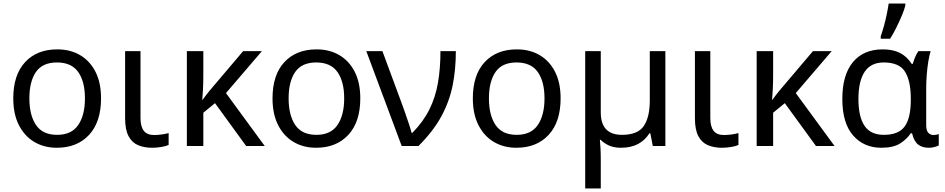

<svg xmlns="http://www.w3.org/2000/svg" viewBox="-20 -825 5340 1085"><path d="M551 -269Q551 -136 483.5 -63Q416 10 301 10Q230 10 174.5 -22.5Q119 -55 87 -117.5Q55 -180 55 -269Q55 -402 122 -474Q189 -546 304 -546Q377 -546 432.5 -513.5Q488 -481 519.5 -419.5Q551 -358 551 -269ZM146 -269Q146 -174 183.5 -118.5Q221 -63 303 -63Q384 -63 422 -118.5Q460 -174 460 -269Q460 -364 422 -418Q384 -472 302 -472Q220 -472 183 -418Q146 -364 146 -269Z M774 -536V-158Q774 -110 792.5 -86Q811 -62 851 -62Q873 -62 896.5 -65.5Q920 -69 933 -73V-6Q919 1 892 5.5Q865 10 839 10Q795 10 760.5 -4.5Q726 -19 706.5 -55.5Q687 -92 687 -157V-536Z M1460 -536 1257 -299 1476 0H1371L1195 -242L1129 -188V0H1036V-536H1129V-397Q1129 -357 1127 -319Q1125 -281 1123 -261H1125Q1134 -274 1144.5 -287.5Q1155 -301 1164 -312L1354 -536Z M2016 -269Q2016 -136 1948.5 -63Q1881 10 1766 10Q1695 10 1639.5 -22.5Q1584 -55 1552 -117.5Q1520 -180 1520 -269Q1520 -402 1587 -474Q1654 -546 1769 -546Q1842 -546 1897.5 -513.5Q1953 -481 1984.5 -419.5Q2016 -358 2016 -269ZM1611 -269Q1611 -174 1648.5 -118.5Q1686 -63 1768 -63Q1849 -63 1887 -118.5Q1925 -174 1925 -269Q1925 -364 1887 -418Q1849 -472 1767 -472Q1685 -472 1648 -418Q1611 -364 1611 -269Z M2050 -536H2141L2248 -247Q2257 -223 2268.5 -190Q2280 -157 2290.5 -125.5Q2301 -94 2306 -74H2310Q2372 -137 2406.5 -206.5Q2441 -276 2455 -357.5Q2469 -439 2469 -536H2556Q2556 -431 2537.5 -340.5Q2519 -250 2473.5 -166.5Q2428 -83 2345 0H2250Z M3148 -269Q3148 -136 3080.5 -63Q3013 10 2898 10Q2827 10 2771.5 -22.5Q2716 -55 2684 -117.5Q2652 -180 2652 -269Q2652 -402 2719 -474Q2786 -546 2901 -546Q2974 -546 3029.5 -513.5Q3085 -481 3116.5 -419.5Q3148 -358 3148 -269ZM2743 -269Q2743 -174 2780.5 -118.5Q2818 -63 2900 -63Q2981 -63 3019 -118.5Q3057 -174 3057 -269Q3057 -364 3019 -418Q2981 -472 2899 -472Q2817 -472 2780 -418Q2743 -364 2743 -269Z M3740 -536V0H3669L3655 -72H3650Q3625 -32 3585 -11Q3545 10 3489 10Q3450 10 3422 -2.5Q3394 -15 3374 -35H3370Q3372 -17 3373.5 13Q3375 43 3375 84V240H3287V-536H3375V-190Q3375 -63 3495 -63Q3584 -63 3618 -113Q3652 -163 3652 -257V-536Z M3994 -536V-158Q3994 -110 4012.5 -86Q4031 -62 4071 -62Q4093 -62 4116.5 -65.5Q4140 -69 4153 -73V-6Q4139 1 4112 5.5Q4085 10 4059 10Q4015 10 3980.5 -4.5Q3946 -19 3926.5 -55.5Q3907 -92 3907 -157V-536Z M4680 -536 4477 -299 4696 0H4591L4415 -242L4349 -188V0H4256V-536H4349V-397Q4349 -357 4347 -319Q4345 -281 4343 -261H4345Q4354 -274 4364.5 -287.5Q4375 -301 4384 -312L4574 -536Z M4960 10Q4862 10 4801 -59.5Q4740 -129 4740 -266Q4740 -402 4800 -474Q4860 -546 4968 -546Q5027 -546 5066.5 -525.5Q5106 -505 5132 -464H5138Q5143 -481 5151 -501Q5159 -521 5170 -536H5239Q5232 -514 5226 -478Q5220 -442 5217 -402Q5214 -362 5214 -326V-118Q5214 -87 5226 -74.5Q5238 -62 5255 -62Q5263 -62 5272 -64Q5281 -66 5285 -67V-3Q5278 1 5262 5.5Q5246 10 5229 10Q5192 10 5168.5 -8Q5145 -26 5134 -72H5127Q5104 -38 5066 -14Q5028 10 4960 10ZM4975 -63Q5058 -63 5092.5 -110.5Q5127 -158 5127 -261V-267Q5127 -367 5094.5 -419.5Q5062 -472 4974 -472Q4901 -472 4866 -419Q4831 -366 4831 -265Q4831 -165 4865.5 -114Q4900 -63 4975 -63ZM4957 -606V-620Q4966 -645 4975 -677.5Q4984 -710 4991 -744Q4998 -778 5002 -805H5096V-794Q5091 -772 5077 -738.5Q5063 -705 5045.5 -669.5Q5028 -634 5010 -606Z"/></svg>

Font: Noto Sans IKEA
Style: Regular
Weight: 400
Designer: Monotype Design Team
Foundry: Monotype Imaging Inc.
Version: Version 2.001